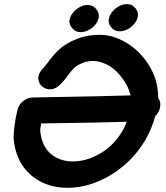

<svg xmlns="http://www.w3.org/2000/svg" viewBox="-20 -889 785 910"><path d="M309 1Q378 -1 446 -29.5Q514 -58 572.5 -109Q631 -160 672 -231Q700 -281 716 -339Q736 -358 739 -383Q743 -407 730 -424Q730 -450 726 -473Q717 -534 679 -590.5Q641 -647 586 -682Q546 -708 501.5 -718.5Q457 -729 401 -720Q345 -711 291 -678Q256 -656 222 -613L201 -585Q190 -572 184 -565Q160 -540 161.5 -516.5Q163 -493 180.5 -478.5Q198 -464 222.5 -466Q247 -468 270 -493Q282 -505 296 -524L316 -550Q333 -570 343 -576Q420 -625 503 -574Q538 -550 564 -512.5Q590 -475 599 -437Q536 -434 136 -427Q110 -427 88 -408.5Q66 -390 62 -364L61 -360Q59 -354 59 -349Q57 -344 54 -327.5Q51 -311 48.5 -291Q46 -271 45 -253Q44 -235 45 -227Q53 -152 89.5 -100.5Q126 -49 183 -23Q240 3 309 1ZM332 -124Q268 -122 223.5 -157.5Q179 -193 171 -265Q170 -280 175 -304Q475 -308 581 -312Q573 -291 563 -273Q524 -204 460.5 -165Q397 -126 332 -124ZM437 -845Q423 -863 402.5 -865Q382 -867 362 -857.5Q342 -848 327.5 -831Q313 -814 309.5 -794.5Q306 -775 321 -757Q335 -739 355.5 -737Q376 -735 396 -744.5Q416 -754 430.5 -770.5Q445 -787 448 -807Q451 -827 437 -845ZM623 -849Q609 -867 588.5 -869Q568 -871 548 -861.5Q528 -852 513.5 -835Q499 -818 495.5 -798.5Q492 -779 506 -761Q520 -743 540.5 -741Q561 -739 581 -748.5Q601 -758 615.5 -775Q630 -792 633.5 -811.5Q637 -831 623 -849Z"/></svg>

Font: Balsamiq Sans
Style: Bold Italic
Weight: 700
Italic angle: -12°
Designer: Michael Angeles
Foundry: Balsamiq SRL
Version: Version 1.020; ttfautohint (v1.8.4.7-5d5b);gftools[0.9.26]